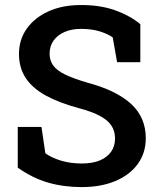

<svg xmlns="http://www.w3.org/2000/svg" viewBox="-20 -741 641 771"><path d="M308.1 10.3Q235.4 10.3 172.9 -7.8Q110.4 -25.9 51.3 -67.9V-231.4H146.5L162.1 -125.5Q188 -106.9 225.8 -95.7Q263.7 -84.5 308.1 -84.5Q351.6 -84.5 381.1 -96.9Q410.6 -109.4 426.3 -131.8Q441.9 -154.3 441.9 -185.1Q441.9 -213.4 428.2 -235.4Q414.6 -257.3 382.8 -274.7Q351.1 -292 296.9 -306.6Q217.3 -328.1 163.8 -357.4Q110.4 -386.7 83.3 -427.7Q56.2 -468.8 56.2 -524.4Q56.2 -581.5 87.2 -625.5Q118.2 -669.4 173.3 -694.8Q228.5 -720.2 300.8 -720.7Q379.9 -721.7 440.7 -700.2Q501.5 -678.7 543.5 -644V-491.2H450.2L432.6 -590.8Q412.6 -605 380.6 -615Q348.6 -625 305.2 -625Q268.1 -625 239.7 -612.8Q211.4 -600.6 195.3 -578.4Q179.2 -556.2 179.2 -525.4Q179.2 -498.5 193.4 -478.5Q207.5 -458.5 240.7 -442.1Q273.9 -425.8 330.6 -409.2Q446.3 -378.4 505.9 -324.2Q565.4 -270 565.4 -186Q565.4 -127 533.4 -82.8Q501.5 -38.6 443.6 -14.2Q385.7 10.3 308.1 10.3Z"/></svg>

Font: Roboto Slab LO Medium
Style: Regular
Weight: 500
Designer: Google
Version: Version 2.000